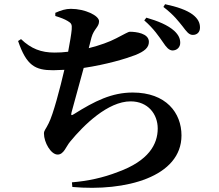

<svg xmlns="http://www.w3.org/2000/svg" viewBox="-20 -839 1040 913"><path d="M755 -638C771 -614 783 -600 800 -599C821 -599 837 -614 837 -635C837 -655 830 -672 809 -692C778 -720 731 -739 676 -755L666 -742C712 -702 736 -665 755 -638ZM848 -714C867 -689 878 -673 897 -673C918 -673 931 -687 931 -708C931 -731 921 -751 896 -770C868 -791 822 -807 765 -819L757 -806C809 -766 829 -737 848 -714ZM243 -763C269 -755 287 -748 302 -739C319 -729 323 -723 321 -699C319 -675 312 -636 304 -593C282 -590 260 -589 239 -589C176 -589 128 -607 80 -653L66 -644C106 -527 147 -505 233 -505L286 -507C266 -421 233 -294 211 -252C197 -223 189 -219 189 -204C189 -162 222 -104 254 -104C284 -104 294 -143 314 -166C378 -244 493 -357 601 -357C684 -357 730 -296 730 -228C730 -153 687 -74 540 -21C471 6 397 22 322 28L324 50C578 73 843 2 843 -195C843 -302 770 -399 611 -399C512 -399 431 -359 331 -296C319 -288 317 -291 320 -304L378 -516C486 -532 579 -560 623 -577C668 -595 688 -613 688 -640C688 -681 626 -688 598 -688C589 -688 573 -677 533 -657C501 -640 454 -623 402 -610L415 -661C427 -703 451 -710 451 -738C451 -765 384 -797 317 -797C292 -797 270 -790 243 -778Z"/></svg>

Font: Noto Serif SC
Style: Bold
Weight: 700
Designer: Ryoko NISHIZUKA 西塚涼子 (kana & ideographs); Frank Grießhammer (Latin, Greek & Cyrillic); Wenlong ZHANG 张文龙 (bopomofo); San
Foundry: Adobe
Version: Version 2.001;hotconv 1.1.0;makeotfexe 2.6.0